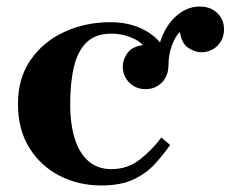

<svg xmlns="http://www.w3.org/2000/svg" viewBox="-20 -558 706 588"><path d="M461 -360Q461 -412 479 -452Q497 -492 527 -515Q557 -538 591 -538Q625 -538 645.5 -518Q666 -498 666 -468Q666 -438 646 -418Q626 -398 596 -398Q577 -398 556.5 -411.5Q536 -425 531 -460Q516 -446 506 -417.5Q496 -389 496 -360ZM290 10Q221 10 163 -19.5Q105 -49 70 -105Q35 -161 35 -240Q35 -319 74 -375Q113 -431 177.5 -460.5Q242 -490 318 -490Q370 -490 410 -472Q450 -454 473 -424.5Q496 -395 496 -360Q496 -326 476 -305.5Q456 -285 426 -285Q396 -285 376 -305Q356 -325 356 -355Q356 -374 369.5 -394.5Q383 -415 418 -420Q404 -435 377 -445Q350 -455 321 -455Q273 -455 245.5 -428.5Q218 -402 206.5 -353.5Q195 -305 195 -240Q195 -176 209.5 -131.5Q224 -87 252 -63.5Q280 -40 321 -40Q371 -40 409 -70Q447 -100 474 -137L501 -114Q480 -84 454 -55.5Q428 -27 389 -8.5Q350 10 290 10Z"/></svg>

Font: Brygada 1918
Style: Regular
Weight: 400
Designer: Mateusz Machalski | Borys Kosmynka | Przemek Hoffer
Foundry: NIEPODLEGLA 2018
Version: Version 3.006